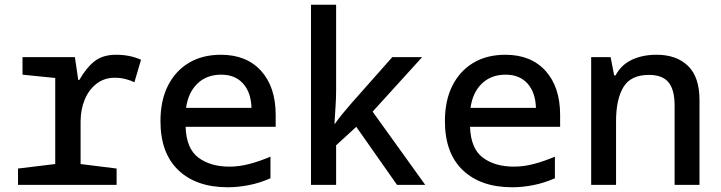

<svg xmlns="http://www.w3.org/2000/svg" viewBox="-20 -780 3040 810"><path d="M56 0V-69L213 -88V-451L75 -465V-539H296L310 -443H315Q343 -493 378 -521Q413 -549 470 -549Q528 -549 575 -528L547 -433Q531 -441 509.5 -446.5Q488 -452 464 -452Q420 -452 387.5 -427Q355 -402 337.5 -360Q320 -318 320 -267V-88L472 -69V0Z M941 10Q808 10 732.5 -62Q657 -134 657 -269Q657 -356 688.5 -418.5Q720 -481 777 -515Q834 -549 912 -549Q1020 -549 1081.5 -481Q1143 -413 1143 -295V-245H763Q766 -153 817 -115Q868 -77 948 -77Q990 -77 1033 -88.5Q1076 -100 1121 -119V-28Q1076 -8 1030 1Q984 10 941 10ZM1041 -325Q1039 -390 1005.5 -427.5Q972 -465 913 -465Q852 -465 813 -427.5Q774 -390 765 -325Z M1292 0V-760H1398V-398Q1398 -367 1395.5 -329.5Q1393 -292 1391 -258H1393Q1410 -282 1427.5 -303Q1445 -324 1464 -346L1635 -539H1761L1552 -309L1774 0H1655L1483 -245L1398 -167V0Z M2141 10Q2008 10 1932.5 -62Q1857 -134 1857 -269Q1857 -356 1888.5 -418.5Q1920 -481 1977 -515Q2034 -549 2112 -549Q2220 -549 2281.5 -481Q2343 -413 2343 -295V-245H1963Q1966 -153 2017 -115Q2068 -77 2148 -77Q2190 -77 2233 -88.5Q2276 -100 2321 -119V-28Q2276 -8 2230 1Q2184 10 2141 10ZM2241 -325Q2239 -390 2205.5 -427.5Q2172 -465 2113 -465Q2052 -465 2013 -427.5Q1974 -390 1965 -325Z M2474 0V-539H2556L2571 -462H2577Q2600 -506 2645 -527.5Q2690 -549 2750 -549Q2834 -549 2882.5 -502Q2931 -455 2931 -358V0H2826V-335Q2826 -402 2800 -433Q2774 -464 2718 -464Q2641 -464 2610 -412.5Q2579 -361 2579 -269V0Z"/></svg>

Font: Noto Sans Mono Medium
Style: Regular
Weight: 500
Designer: Monotype Design Team
Foundry: Monotype Imaging Inc.
Version: Version 2.014